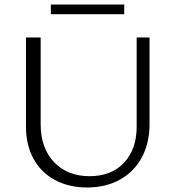

<svg xmlns="http://www.w3.org/2000/svg" viewBox="-20 -824 775 850"><path d="M95 -263V-658H160V-275Q160 -169 219 -106.5Q278 -44 377 -44Q473 -44 529 -103.5Q585 -163 585 -264V-658H642V-274Q642 -190 607.5 -126.5Q573 -63 510.5 -28.5Q448 6 366 6Q285 6 223.5 -27Q162 -60 128.5 -121Q95 -182 95 -263ZM205 -804H530V-761H205Z"/></svg>

Font: Ysabeau Semilight
Style: Regular
Weight: 300
Designer: Christian Thalmann (Catharsis Fonts)
Version: Version 0.003